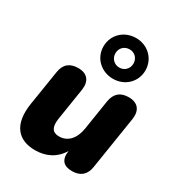

<svg xmlns="http://www.w3.org/2000/svg" viewBox="-191 -926 980 1059"><g transform="rotate(30 299.0 -396.5)"><path d="M190 11C260 11 317 -17 354 -78C345 -18 371 9 425 9C478 9 510 -18 518 -71L571 -407C580 -466 552 -501 494 -501C441 -501 410 -475 401 -421L371 -230C360 -162 322 -121 268 -121C223 -121 209 -149 217 -204L249 -407C258 -467 230 -501 172 -501C119 -501 87 -475 79 -421L44 -201C20 -53 86 11 190 11ZM366 -545C441 -545 499 -601 499 -674C499 -748 441 -804 366 -804C290 -804 232 -748 232 -674C232 -601 290 -545 366 -545ZM366 -616C333 -616 308 -641 308 -674C308 -708 333 -732 366 -732C398 -732 423 -708 423 -674C423 -641 398 -616 366 -616Z"/></g></svg>

Font: SN Pro Heavy
Style: Italic
Weight: 800
Italic angle: -9°
Designer: Tobias Whetton
Foundry: Supernotes
Version: Version 1.001;Glyphs 3.2 (3249)